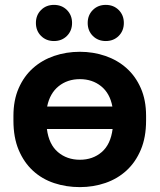

<svg xmlns="http://www.w3.org/2000/svg" viewBox="-20 -754 653 786"><path d="M307 12Q251 12 201.5 -4.5Q152 -21 115 -55Q78 -89 56.5 -140Q35 -191 35 -260V-280Q35 -344 56.5 -393Q78 -442 115 -475Q152 -508 201.5 -525Q251 -542 307 -542Q362 -542 411.5 -525Q461 -508 498 -475Q535 -442 556.5 -393Q578 -344 578 -280V-260Q578 -192 556.5 -141Q535 -90 498 -56Q461 -22 411.5 -5Q362 12 307 12ZM307 -100Q360 -100 396.5 -131.5Q433 -163 441 -226H172Q180 -163 217 -131.5Q254 -100 307 -100ZM307 -430Q256 -430 220 -401Q184 -372 173 -318H440Q430 -372 394 -401Q358 -430 307 -430ZM201 -586Q169 -586 148 -607Q127 -628 127 -660Q127 -692 148 -713Q169 -734 201 -734Q233 -734 254 -713Q275 -692 275 -660Q275 -628 254 -607Q233 -586 201 -586ZM413 -586Q381 -586 360 -607Q339 -628 339 -660Q339 -692 360 -713Q381 -734 413 -734Q445 -734 466 -713Q487 -692 487 -660Q487 -628 466 -607Q445 -586 413 -586Z"/></svg>

Font: Golos Text DemiBold
Style: Regular
Weight: 600
Designer: A.Korolkova, Vitaly Kuzmin
Foundry: ParaType Ltd
Version: Version 2.002